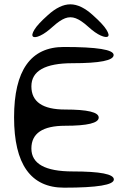

<svg xmlns="http://www.w3.org/2000/svg" viewBox="-20 -867 590 887"><path d="M316 -75Q506 -75 506 -38Q506 0 276 0Q45 0 45 -325Q45 -650 275 -650Q505 -650 505 -613Q505 -575 315 -575Q125 -575 125 -468Q125 -361 281 -361Q436 -361 436 -324Q436 -286 281 -286Q125 -286 125 -181Q125 -75 316 -75ZM409 -797Q456 -755 471.5 -730Q487 -705 478.5 -698.5Q470 -692 445 -703Q420 -714 387 -744Q355 -773 330 -782.5Q305 -792 280.5 -782.5Q256 -773 224 -744Q191 -714 166 -702.5Q141 -691 132.5 -698Q124 -705 139 -730Q154 -755 201 -797Q256 -847 305 -847Q354 -847 409 -797Z"/></svg>

Font: Syne Mono
Style: Regular
Weight: 400
Monospace: yes
Designer: Lucas Descroix
Foundry: Bonjour Monde
Version: Version 2.000; ttfautohint (v1.8.3)